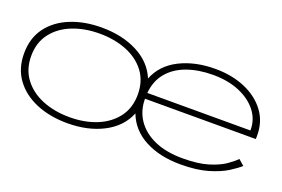

<svg xmlns="http://www.w3.org/2000/svg" viewBox="-76 -744 1452 987"><g transform="rotate(20 650.0 -250.5)"><path d="M340 11Q245 11 170.2 -20Q95.5 -51 52.2 -109.5Q9 -168 9 -251Q9 -334.5 52.2 -392.8Q95.5 -451 170.5 -481.5Q245.5 -512 340 -512Q452 -512 535.5 -469.2Q619 -426.5 652 -347Q684 -428 767.5 -470Q851 -512 961 -512Q1052.5 -512 1124.5 -481.2Q1196.5 -450.5 1238 -395Q1279.5 -339.5 1279.5 -264.5Q1279.5 -261 1279.5 -254.5Q1279.5 -248 1279 -244H673Q673 -178.5 707 -128.5Q741 -78.5 805 -50.2Q869 -22 959 -22Q1043 -22 1098.2 -39Q1153.5 -56 1186 -78.8Q1218.5 -101.5 1235 -119L1266 -92Q1246 -73.5 1207.5 -49.2Q1169 -25 1108 -7Q1047 11 959 11Q845.5 11 764.5 -31.8Q683.5 -74.5 652.5 -156Q620 -76 536.2 -32.5Q452.5 11 340 11ZM340 -22Q423 -22 488.8 -49Q554.5 -76 592.8 -127.2Q631 -178.5 631 -251Q631 -324 592.8 -375Q554.5 -426 488.5 -452.5Q422.5 -479 340 -479Q258 -479 191.8 -452.5Q125.5 -426 86.8 -375Q48 -324 48 -251Q48 -178 86.8 -126.8Q125.5 -75.5 191.5 -48.8Q257.5 -22 340 -22ZM674 -276H1238V-280Q1238 -337 1202.5 -382Q1167 -427 1104.8 -453Q1042.5 -479 961 -479Q882 -479 819.2 -456.5Q756.5 -434 718.5 -389Q680.5 -344 674 -276Z"/></g></svg>

Font: Trispace Expanded Thin
Style: Regular
Weight: 100
Width: 7
Designer: Tyler Finck
Foundry: Etcetera Type Company
Version: Version 1.210; ttfautohint (v1.8.3)